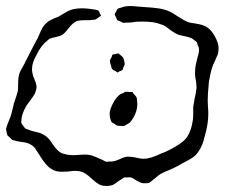

<svg xmlns="http://www.w3.org/2000/svg" viewBox="-47 -558 744 636"><path d="M641 -224 642 -202Q643 -195 643 -180Q643 -147 631 -106Q624 -75 611 -57Q603 -44 591 -36Q579 -28 559 -18Q539 -6 521 2Q514 5 502 10Q490 15 482 20Q474 26 467.5 31.5Q461 37 456 41L447 48Q442 49 431 49H429Q421 49 411 43Q406 41 399 36Q392 31 387 30Q384 29 379.5 29.5Q375 30 373 30Q371 30 369 29.5Q367 29 364 30Q364 30 355 36Q348 40 341.5 45Q335 50 328 54Q319 58 305 58Q290 58 280 52Q270 46 257 34Q243 21 234 16Q222 8 202 8Q194 8 180 10L157 11Q140 11 127 4Q111 -4 95 -27Q90 -34 83 -45.5Q76 -57 70 -65.5Q64 -74 55 -79Q47 -84 36.5 -86Q26 -88 23 -88Q9 -90 3 -92L-7 -95Q-7 -95 -15 -103Q-16 -104 -19 -106.5Q-22 -109 -23 -111L-25 -119Q-25 -122 -26 -125Q-27 -128 -27 -131Q-27 -132 -24 -141Q-22 -148 -18 -157Q-14 -166 -12 -172Q-9 -181 -6 -194Q-3 -207 -1 -215L6 -236L12 -256Q13 -264 13 -279Q13 -306 19 -319Q22 -326 28.5 -337Q35 -348 39 -357Q61 -401 73 -423Q77 -429 83 -443Q93 -469 103 -478Q111 -486 113 -487Q120 -492 131 -496.5Q142 -501 147 -503Q153 -506 165.5 -514Q178 -522 190 -526Q211 -532 238 -530Q258 -528 269 -526Q271 -525 274.5 -524.5Q278 -524 279 -523Q280 -522 281 -519.5Q282 -517 283 -516Q283 -514 285.5 -510.5Q288 -507 287 -506Q287 -505 286 -505Q285 -505 285 -504Q281 -502 279 -500Q277 -498 275 -497Q270 -493 264.5 -492.5Q259 -492 257 -492Q252 -491 243 -491H232Q214 -491 205 -487Q194 -482 179 -463Q167 -447 158 -442Q154 -439 137 -435Q124 -433 116 -429L108 -422Q88 -406 74 -376Q59 -351 59 -328Q59 -323 61 -313Q62 -307 68 -293Q74 -279 74 -270Q74 -262 69 -249Q65 -241 57 -230.5Q49 -220 44 -213Q35 -200 28 -181Q24 -170 24 -159Q24 -158 23.5 -155Q23 -152 24 -151Q24 -149 25.5 -147Q27 -145 28 -144Q30 -142 32 -138.5Q34 -135 36 -133Q37 -132 46 -129Q56 -125 63.5 -123Q71 -121 76 -120Q89 -118 105 -107Q117 -98 127 -81Q142 -59 156 -51Q159 -50 163 -49Q167 -48 170 -47Q182 -44 194 -44Q204 -44 214 -45Q224 -46 233 -46Q249 -46 260 -42Q271 -38 291 -29Q293 -28 297.5 -25.5Q302 -23 306 -22L314 -23H323Q332 -23 350 -31Q366 -39 376 -39Q385 -39 391.5 -38Q398 -37 403 -36Q419 -32 429 -32Q439 -32 453 -36Q467 -40 486 -49Q515 -60 540 -76Q558 -87 568 -98Q586 -120 592 -161Q593 -168 593 -183V-204Q594 -212 598 -233Q602 -249 604 -267Q604 -275 602 -291Q599 -302 599 -314Q599 -337 604 -354Q605 -360 609 -373.5Q613 -387 612 -397Q612 -400 610.5 -403Q609 -406 608 -408Q607 -410 606.5 -413.5Q606 -417 605 -418L598 -424Q596 -425 594 -427Q592 -429 588 -431Q580 -435 567 -437.5Q554 -440 547 -442Q534 -446 514 -461Q504 -470 493 -475Q488 -477 472 -482Q447 -488 404 -486Q398 -485 390 -484Q382 -483 371 -483Q369 -483 365.5 -482.5Q362 -482 360 -483Q358 -484 347 -489Q346 -489 344.5 -489.5Q343 -490 341 -492Q340 -493 337 -502Q336 -503 335 -505Q334 -507 333 -510Q333 -512 335 -515.5Q337 -519 338 -520Q338 -521 339.5 -524Q341 -527 342 -528Q343 -530 355 -533Q366 -538 385 -538Q395 -538 407.5 -536.5Q420 -535 426 -535Q461 -533 480 -530Q499 -527 517 -519Q523 -516 543 -503Q563 -490 573 -486Q582 -482 601 -480Q625 -476 635 -470Q648 -463 658 -448.5Q668 -434 673 -419Q677 -410 677 -396Q677 -386 674 -377L664 -354Q658 -342 656 -335Q650 -317 645 -287Q641 -245 641 -224ZM317 -357Q318 -362 323 -369Q323 -374 326 -377Q327 -378 332.5 -378.5Q338 -379 340 -380Q342 -382 345 -381Q346 -381 349 -378Q359 -370 361 -367Q362 -366 362 -364.5Q362 -363 363 -362Q366 -350 366 -346Q366 -343 364.5 -340.5Q363 -338 362 -335Q361 -334 360.5 -331Q360 -328 359 -327Q357 -324 347 -321Q346 -320 345 -319Q344 -318 342 -318L335 -323Q333 -324 329.5 -325.5Q326 -327 325 -329Q323 -330 321 -339Q320 -342 318.5 -348Q317 -354 317 -357ZM317 -189Q317 -191 318.5 -195.5Q320 -200 321 -202Q325 -213 332.5 -225Q340 -237 349 -244Q353 -247 356.5 -248Q360 -249 362 -250Q366 -254 369 -254H373Q380 -254 383 -253Q384 -253 387.5 -253.5Q391 -254 392 -253L395 -248Q403 -240 405 -236Q407 -233 407 -223L408 -214Q408 -189 393 -165Q391 -163 389 -159.5Q387 -156 385 -154Q383 -151 370 -144L365 -141Q362 -140 357.5 -140.5Q353 -141 351 -141Q344 -141 342 -142Q340 -142 336.5 -144.5Q333 -147 332 -148Q324 -152 323 -153Q321 -155 317 -170Q317 -173 316.5 -179Q316 -185 317 -189Z"/></svg>

Font: Rubik-Burned
Style: Regular
Weight: 400
Designer: NaN (generative design), Hubert & Fischer (Rubik source font outlines)
Foundry: NaN, Hubert & Fischer
Version: Version 1.000